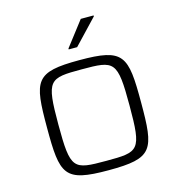

<svg xmlns="http://www.w3.org/2000/svg" viewBox="-117 -902 937 1011"><g transform="rotate(-15 351.5 -396.0)"><path d="M312 -661H358L485 -795V-800H415L312 -666ZM351 8C594 8 608 -34 608 -293C608 -550 594 -592 351 -592C109 -592 95 -550 95 -293C95 -34 109 8 351 8ZM351 -43C172 -43 157 -47 157 -293C157 -537 172 -542 351 -542C530 -542 545 -537 545 -293C545 -47 530 -43 351 -43Z"/></g></svg>

Font: Saira UNSAM Light SC
Style: Regular
Weight: 300
Designer: Hector Gatti with collaboration of the Omnibus-Type team
Foundry: Omnibus-Type
Version: Version 1.072;PS 001.072;hotconv 1.0.88;makeotf.lib2.5.64775